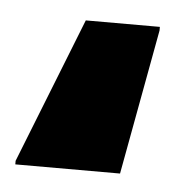

<svg xmlns="http://www.w3.org/2000/svg" viewBox="-30 -47 245 267"><g transform="rotate(5 92.0 86.0)"><path d="M0 190V185L80.2 -18H183.6V-13L146.2 190Z"/></g></svg>

Font: Saira Thin
Style: Regular
Weight: 100
Designer: Hector Gatti with collaboration of the Omnibus-Type team
Foundry: Omnibus-Type
Version: Version 1.101